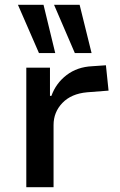

<svg xmlns="http://www.w3.org/2000/svg" viewBox="-20 -783 501 803"><path d="M90 0V-500H189V-382H195Q214 -435 258.5 -469Q303 -503 365 -506L423 -510L434 -404L344 -397Q278 -391 241 -352.5Q204 -314 204 -260V0ZM293 -561 206 -763H313L363 -561ZM143 -561 55 -763H162L211 -561Z"/></svg>

Font: Nunito Sans 6pt SemiBold
Style: Regular
Weight: 600
Version: Version 3.101;gftools[0.9.27]